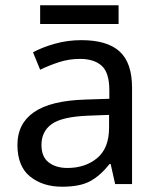

<svg xmlns="http://www.w3.org/2000/svg" viewBox="-20 -697 601 727"><path d="M288 -545Q386 -545 433 -502Q480 -459 480 -365V0H416L399 -76H395Q360 -32 321.5 -11Q283 10 215 10Q142 10 94 -28.5Q46 -67 46 -149Q46 -229 109 -272.5Q172 -316 303 -320L394 -323V-355Q394 -422 365 -448Q336 -474 283 -474Q241 -474 203 -461.5Q165 -449 132 -433L105 -499Q140 -518 188 -531.5Q236 -545 288 -545ZM314 -259Q214 -255 175.5 -227Q137 -199 137 -148Q137 -103 164.5 -82Q192 -61 235 -61Q303 -61 348 -98.5Q393 -136 393 -214V-262ZM429 -677V-606H132V-677Z"/></svg>

Font: Noto Sans Old South Arabian
Style: Regular
Weight: 400
Designer: Monotype Design Team
Foundry: Monotype Imaging Inc.
Version: Version 2.001; ttfautohint (v1.8.4.7-5d5b)